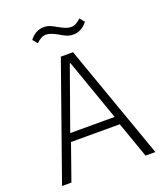

<svg xmlns="http://www.w3.org/2000/svg" viewBox="-166 -1044 987 1154"><g transform="rotate(-20 327.5 -467.5)"><path d="M322 -862Q277 -888 249 -888Q218 -888 186 -856L161 -886Q198 -935 252 -935Q273 -935 290 -928Q307 -921 335 -905Q380 -879 407 -879Q424 -879 439.5 -887Q455 -895 471 -911L496 -881Q459 -832 405 -832Q383 -832 364.5 -839.5Q346 -847 322 -862ZM89 0H29L288 -733H366L626 0H563L482 -230H170ZM325 -677 184 -282H468L329 -677Z"/></g></svg>

Font: IBM Plex Sans JP Light
Style: Regular
Weight: 300
Designer: Mike Abbink; Paul van der Laan; Pieter van Rosmalen; Wujin Sim; Yejin Wi; Jinhee Kim; Boomi Park; Yona Kim; Kichan Ma
Foundry: Sandoll Inc.
Version: Version 1.002